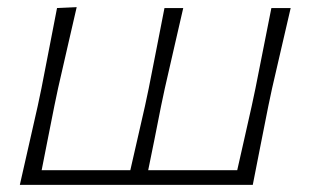

<svg xmlns="http://www.w3.org/2000/svg" viewBox="-20 -517 868 537"><path d="M35.5 0Q48 -55.5 60 -108Q72 -160.5 85.5 -220.5L96 -270.5Q108.5 -333.5 118.5 -386.2Q128.5 -439 139.5 -494.5L194.5 -497Q181.5 -441 169.2 -387.2Q157 -333.5 142.5 -270.5L132 -220.5Q122 -169.5 113.5 -127.2Q105 -85 96.5 -41H344.5Q354.5 -85 364.2 -127.2Q374 -169.5 385.5 -220.5L396 -270Q408.5 -333.5 418.8 -386Q429 -438.5 440 -494.5H492.5Q479.5 -438.5 467.5 -385.8Q455.5 -333 441 -270L430.5 -220.5Q420.5 -169 412 -127Q403.5 -85 394.5 -41H643.5Q653.5 -85 663 -127.2Q672.5 -169.5 684 -220.5L694.5 -270Q707 -333.5 717.5 -386Q728 -438.5 739 -494.5H793Q780 -439 767.8 -386Q755.5 -333 741 -270L730.5 -220.5Q718.5 -159.5 708.2 -108Q698 -56.5 687 0Z"/></svg>

Font: Commissioner Loud ExtraLight
Style: Italic
Weight: 200
Italic angle: -12°
Designer: Kostas Bartsokas
Foundry: Kostas Bartsokas
Version: Version 1.000; ttfautohint (v1.8.3)